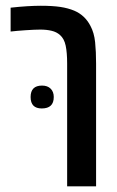

<svg xmlns="http://www.w3.org/2000/svg" viewBox="-20 -660 416 680"><path d="M217.8 0V-435.1Q217.8 -473.6 212.6 -498.3Q207.5 -522.9 192.4 -536.1Q180.2 -546.9 162.6 -551Q145 -555.2 123 -555.2Q104 -555.2 71.3 -553Q38.6 -550.8 17.6 -548.3V-632.8Q48.3 -636.2 75.4 -637.9Q102.5 -639.6 124.5 -639.6Q165.5 -639.6 193.4 -635.5Q221.2 -631.3 243.2 -622.1Q280.8 -606 300.3 -568.4Q313.5 -543.9 316.9 -510.5Q320.3 -477.1 320.3 -435.1V0ZM127.9 -275.9Q88.4 -275.9 88.4 -316.4Q88.4 -356.9 128.9 -356.9Q148.4 -356.9 159.4 -345.9Q170.4 -335 170.4 -316.4Q170.4 -275.9 127.9 -275.9Z"/></svg>

Font: Open Sans Condensed SemiBold
Style: Regular
Weight: 600
Width: 3
Designer: Monotype Design Team
Foundry: Monotype Imaging Inc.
Version: Version 3.000; ttfautohint (v1.8.4)